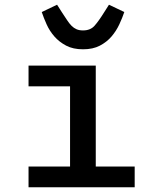

<svg xmlns="http://www.w3.org/2000/svg" viewBox="-20 -794 640 814"><path d="M101 -88H277V-428H101V-516H386V-88H551V0H101ZM157 -743 222 -774 243 -741Q255 -723 264.5 -708.5Q274 -694 283.5 -684.5Q293 -675 304.5 -670Q316 -665 332 -665Q363 -665 380.5 -684.5Q398 -704 421 -741L442 -774L507 -743Q499 -719 486 -691Q473 -663 453 -639.5Q433 -616 403.5 -600.5Q374 -585 332 -585Q290 -585 260.5 -600.5Q231 -616 210.5 -639.5Q190 -663 177.5 -691Q165 -719 157 -743Z"/></svg>

Font: IBM Plaex Mono Medium
Style: Regular
Weight: 500
Designer: Mike Abbink, Paul van der Laan, Pieter van Rosmalen
Foundry: Bold Monday
Version: Version 2.003